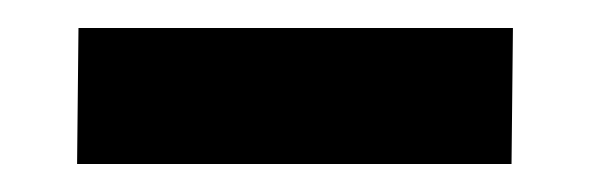

<svg xmlns="http://www.w3.org/2000/svg" viewBox="-20 -299 421 137"><path d="M35 -182 36 -279H346L345 -182Z"/></svg>

Font: Ysabeau Office
Style: Bold
Weight: 700
Designer: Christian Thalmann (Catharsis Fonts)
Version: Version 2.001;gftools[0.9.30]; featfreeze: tnum,lnum,ss02